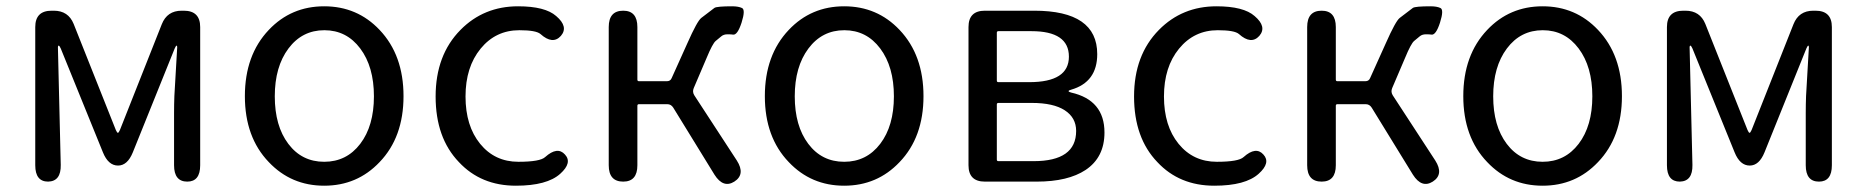

<svg xmlns="http://www.w3.org/2000/svg" viewBox="-20 -577 5931 610"><path d="M133 0Q92 0 92 -52V-491Q92 -543 144 -543H151Q197 -543 214 -501L348 -164Q352 -155 354.5 -155Q357 -155 361 -164L494 -500Q511 -543 557 -543H564Q616 -543 616 -491V-52Q616 0 575 0Q533 0 533 -52V-218Q533 -245 534 -272L543 -427Q543 -432 541 -432Q539 -432 535 -423L402 -93Q385 -51 355 -51Q324 -51 307 -93L173 -423Q169 -432 166.5 -432Q164 -432 164 -427L173 -53Q174 -1 133 0Z M834 -62Q758 -141 758 -271.5Q758 -402 834 -482Q905 -557 1010 -557Q1115 -557 1186 -482Q1262 -402 1262 -271.5Q1262 -141 1186 -62Q1115 13 1010 13Q905 13 834 -62ZM896 -120Q939 -63 1010 -63Q1081 -63 1124.5 -120Q1168 -177 1168 -271Q1168 -365 1124.5 -423Q1081 -481 1010.5 -481Q940 -481 896.5 -423Q853 -365 853 -271Q853 -177 896 -120Z M1619 13Q1508 13 1438 -62Q1364 -139 1364 -270.5Q1364 -402 1443 -482Q1517 -557 1626 -557Q1712 -557 1747 -526Q1787 -492 1762 -463Q1736 -434 1697 -469Q1683 -481 1630 -481Q1555 -481 1507 -422.5Q1459 -364 1459 -270.5Q1459 -177 1505.5 -120Q1552 -63 1627 -63Q1696 -63 1712 -78Q1751 -113 1775 -86Q1799 -60 1760 -25Q1718 13 1619 13Z M1960 0Q1914 0 1914 -52V-491Q1914 -543 1960 -543Q2005 -543 2005 -491V-324Q2005 -319 2010 -319H2099Q2110 -319 2114 -329L2164 -440Q2195 -510 2208 -520Q2229 -536 2250 -552Q2258 -557 2306 -557Q2326 -557 2337.5 -551.5Q2349 -546 2336 -505Q2323 -465 2309 -467Q2304 -468 2291.5 -468Q2279 -468 2271.5 -461.5Q2264 -455 2254 -447Q2244 -439 2225 -393L2184 -297Q2179 -285 2186 -274L2321 -67Q2349 -23 2313 0Q2278 22 2250 -22L2119 -235Q2112 -246 2100 -246H2010Q2005 -246 2005 -241V-52Q2005 0 1960 0Z M2486 -62Q2410 -141 2410 -271.5Q2410 -402 2486 -482Q2557 -557 2662 -557Q2767 -557 2838 -482Q2914 -402 2914 -271.5Q2914 -141 2838 -62Q2767 13 2662 13Q2557 13 2486 -62ZM2548 -120Q2591 -63 2662 -63Q2733 -63 2776.5 -120Q2820 -177 2820 -271Q2820 -365 2776.5 -423Q2733 -481 2662.5 -481Q2592 -481 2548.5 -423Q2505 -365 2505 -271Q2505 -177 2548 -120Z M3109 0Q3057 0 3057 -52V-491Q3057 -543 3109 -543H3266Q3466 -543 3466 -405Q3466 -316 3383 -292Q3375 -290 3375 -287.5Q3375 -285 3383 -283Q3489 -259 3489 -156Q3489 -77 3429 -37Q3373 0 3274 0ZM3147 -70Q3147 -65 3152 -65H3264Q3399 -65 3399 -161Q3399 -203 3363 -226.5Q3327 -250 3258 -250H3152Q3147 -250 3147 -245ZM3147 -321Q3147 -316 3152 -316H3250Q3376 -316 3376 -397Q3376 -478 3257 -478H3152Q3147 -478 3147 -473Z M3838 13Q3727 13 3657 -62Q3583 -139 3583 -270.5Q3583 -402 3662 -482Q3736 -557 3845 -557Q3931 -557 3966 -526Q4006 -492 3981 -463Q3955 -434 3916 -469Q3902 -481 3849 -481Q3774 -481 3726 -422.5Q3678 -364 3678 -270.5Q3678 -177 3724.5 -120Q3771 -63 3846 -63Q3915 -63 3931 -78Q3970 -113 3994 -86Q4018 -60 3979 -25Q3937 13 3838 13Z M4179 0Q4133 0 4133 -52V-491Q4133 -543 4179 -543Q4224 -543 4224 -491V-324Q4224 -319 4229 -319H4318Q4329 -319 4333 -329L4383 -440Q4414 -510 4427 -520Q4448 -536 4469 -552Q4477 -557 4525 -557Q4545 -557 4556.5 -551.5Q4568 -546 4555 -505Q4542 -465 4528 -467Q4523 -468 4510.5 -468Q4498 -468 4490.5 -461.5Q4483 -455 4473 -447Q4463 -439 4444 -393L4403 -297Q4398 -285 4405 -274L4540 -67Q4568 -23 4532 0Q4497 22 4469 -22L4338 -235Q4331 -246 4319 -246H4229Q4224 -246 4224 -241V-52Q4224 0 4179 0Z M4705 -62Q4629 -141 4629 -271.5Q4629 -402 4705 -482Q4776 -557 4881 -557Q4986 -557 5057 -482Q5133 -402 5133 -271.5Q5133 -141 5057 -62Q4986 13 4881 13Q4776 13 4705 -62ZM4767 -120Q4810 -63 4881 -63Q4952 -63 4995.5 -120Q5039 -177 5039 -271Q5039 -365 4995.5 -423Q4952 -481 4881.5 -481Q4811 -481 4767.5 -423Q4724 -365 4724 -271Q4724 -177 4767 -120Z M5317 0Q5276 0 5276 -52V-491Q5276 -543 5328 -543H5335Q5381 -543 5398 -501L5532 -164Q5536 -155 5538.5 -155Q5541 -155 5545 -164L5678 -500Q5695 -543 5741 -543H5748Q5800 -543 5800 -491V-52Q5800 0 5759 0Q5717 0 5717 -52V-218Q5717 -245 5718 -272L5727 -427Q5727 -432 5725 -432Q5723 -432 5719 -423L5586 -93Q5569 -51 5539 -51Q5508 -51 5491 -93L5357 -423Q5353 -432 5350.5 -432Q5348 -432 5348 -427L5357 -53Q5358 -1 5317 0Z"/></svg>

Font: Resource Han Rounded CN
Style: Regular
Weight: 400
Designer: Cyano Hao (round all glyphs); Ryoko NISHIZUKA  (kana, bopomofo & ideographs); Paul D. Hunt (Latin, Greek & Cyrillic); Sa
Foundry: Cyano Hao
Version: 0.990